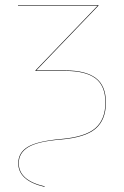

<svg xmlns="http://www.w3.org/2000/svg" viewBox="-20 -537 482 747"><path d="M51 98Q51 57 88 34.5Q125 12 216 4Q311 -4 350.5 -38Q390 -72 390 -138Q390 -203 351.5 -232Q313 -261 236 -261H118V-263L360 -515H50V-517H363V-515L121 -263H236Q313 -263 352.5 -233.5Q392 -204 392 -138Q392 -71 352 -36.5Q312 -2 216 6Q127 13 90 35.5Q53 58 53 98Q53 165 154 188L153 190Q51 166 51 98Z"/></svg>

Font: FiraGO Two
Style: Regular
Weight: 100
Designer: bBox Type
Foundry: bBox Type GmbH
Version: Version 1.001